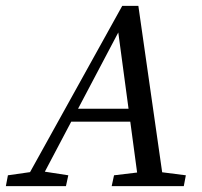

<svg xmlns="http://www.w3.org/2000/svg" viewBox="-46 -635 688 655"><path d="M-26 0 -19 -37 79 -51H96L187 -37L179 0ZM30 0 371 -615H426L514 0H428L355 -543L369 -546L81 0ZM178 -220 191 -264H452L441 -220ZM335 0 343 -37 460 -51H478L588 -37L581 0Z"/></svg>

Font: Lisu Bosa Light
Style: Italic
Weight: 300
Italic angle: -19°
Designer: David Morse, Annie Olsen, Victor Gaultney, Frank Grießhammer (Latin)
Foundry: SIL International
Version: Version 2.000